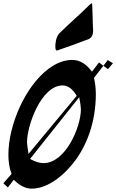

<svg xmlns="http://www.w3.org/2000/svg" viewBox="-21 -1120 693 1144"><path d="M348 -829C395 -845 441 -862 488 -880L508 -887H507C526 -896 534 -914 534 -939L533 -955C532 -975 531 -997 531 -1017L529 -1073C529 -1091 528 -1100 526 -1100C523 -1100 516 -1095 505 -1084L501 -1080C476 -1055 449 -1030 421 -1005C406 -991 390 -976 374 -961L331 -920C320 -906 312 -887 310 -862C309 -859 309 -855 309 -849V-838C309 -826 312 -819 318 -819C320 -819 324 -820 328 -822ZM330 -919 331 -920ZM61 -49C97 -13 132 4 168 4C246 4 337 -50 416 -149C495 -248 550 -392 550 -559C550 -589 547 -622 539 -656L595 -728L569 -748L527 -693C495 -736 457 -763 410 -763C362 -763 315 -745 268 -710C127 -604 29 -373 29 -198C29 -155 35 -117 48 -84L-1 -28L26 -3ZM595 -728 622 -708 652 -743 621 -762ZM149 -203C143 -239 140 -263 140 -272C140 -375 226 -611 352 -611C384 -611 412 -590 436 -549ZM238 -148C216 -148 189 -156 158 -173L451 -541C458 -506 461 -481 461 -469C461 -363 370 -148 238 -148Z"/></svg>

Font: Bangerz
Style: Regular
Weight: 400
Designer: vernon adams
Foundry: Vernon Adams
Version: Version 2.10;December 28, 2023;FontCreator 13.0.0.2683 64-bi